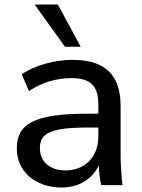

<svg xmlns="http://www.w3.org/2000/svg" viewBox="-20 -811 624 841"><path d="M249 10.3C327.6 10.3 385.3 -27.8 412.6 -86.9C413.6 -58.1 417 -28.8 423.3 0H516.6C510.7 -47.4 508.3 -95.2 508.3 -142.1V-346.7C508.3 -489.7 433.6 -548.8 296.4 -548.8C219.2 -548.8 130.4 -524.4 75.2 -485.4L106.9 -412.1C164.6 -450.7 228 -468.8 293.5 -468.8C373 -468.8 410.6 -437.5 410.6 -355V-313H365.2C125 -313 53.7 -267.1 53.7 -159.2C53.7 -62 133.3 10.3 249 10.3ZM268.1 -64.5C198.2 -64.5 154.8 -102.5 154.8 -161.6C154.8 -226.1 197.3 -252.4 366.2 -252.4H410.6V-211.9C410.6 -121.1 348.1 -64.5 268.1 -64.5ZM333.5 -606.4 233.4 -791H131.8L264.6 -606.4Z"/></svg>

Font: Winston
Style: Regular
Weight: 400
Designer: Vernon Adams, Kim Jin-seong, David Berlow, Cristiano Sobral
Foundry: The Winston Project Authors
Version: Version 3.004